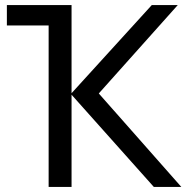

<svg xmlns="http://www.w3.org/2000/svg" viewBox="-20 -734 733 754"><path d="M678 -714 368 -367 692 0H584L261 -362V0H171V-634H7V-714H261V-368L576 -714Z"/></svg>

Font: TSCustom
Style: Regular
Weight: 400
Designer: Monotype Design Team
Foundry: Monotype Imaging Inc.
Version: Version 2.004; ttfautohint (v1.8.3) -l 8 -r 50 -G 200 -x 14 